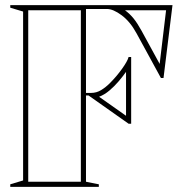

<svg xmlns="http://www.w3.org/2000/svg" viewBox="-20 -728 692 748"><path d="M20 0V-10L70 -25V-683L20 -698V-708H652L617 -424H607L512 -598Q487 -644 454 -668.5Q421 -693 397 -693H315V-366H335Q356 -366 374 -377Q392 -388 408 -404Q434 -430 455.5 -460Q477 -490 481 -506H491V-246H481L325 -356H315V-20L365 -10V0ZM90 -20H295V-688H90ZM366 -351 471 -277V-448Q459 -431 442.5 -411.5Q426 -392 406.5 -375.5Q387 -359 366 -351ZM602 -479 627 -688H467Q486 -674 500.5 -656Q515 -638 531 -609Z"/></svg>

Font: Kalnia Glaze Thin
Style: Regular
Weight: 100
Version: Version 1.110